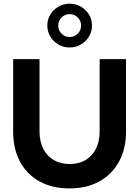

<svg xmlns="http://www.w3.org/2000/svg" viewBox="-20 -1025 765 1055"><path d="M362 10.3Q267.3 10.3 197.6 -27.9Q128 -66.1 90.1 -136.6Q52.3 -207 52.3 -302.4V-700H197.2V-302.4Q197.2 -248.3 217.5 -207.8Q237.8 -167.4 275.4 -145.5Q313 -123.7 362.7 -123.7Q413.4 -123.7 450.2 -145.5Q487 -167.4 507.2 -207.8Q527.5 -248.3 527.5 -302.4V-700H672.5V-302.4Q672.5 -207.7 634.1 -137.3Q595.8 -66.9 526.2 -28.3Q456.7 10.3 362 10.3ZM362.8 -764.1Q328.9 -764.1 300.9 -780.4Q272.9 -796.6 256.5 -824.3Q240 -851.9 240 -884.4Q240 -917.9 256.4 -944.9Q272.9 -971.9 300.8 -988.3Q328.7 -1004.7 362.6 -1004.7Q396.6 -1004.7 424.6 -988.4Q452.5 -972.1 469 -945Q485.5 -917.8 485.5 -884.1Q485.5 -851.6 469 -824.3Q452.6 -797 424.7 -780.5Q396.8 -764.1 362.8 -764.1ZM362.8 -821.6Q388.9 -821.6 407.2 -840Q425.6 -858.4 425.6 -884.5Q425.6 -910.6 407.2 -928.9Q388.7 -947.3 362.7 -947.3Q336.6 -947.3 318.2 -928.8Q299.9 -910.4 299.9 -884.3Q299.9 -858.3 318.3 -839.9Q336.7 -821.6 362.8 -821.6Z"/></svg>

Font: Red Hat Display VF
Style: Regular
Weight: 300
Designer: Pentagram, MCKL
Foundry: Pentagram, MCKL
Version: Version 1.023